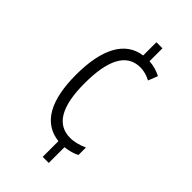

<svg xmlns="http://www.w3.org/2000/svg" viewBox="-226 -793 873 873"><g transform="rotate(45 210.0 -357.0)"><path d="M271 -724H232V-639C130 -625 78 -527 78 -361C78 -198 129 -103 235 -91V10H274V-91C303 -94 327 -102 344 -111V-159C317 -147 290 -139 262 -139C176 -139 133 -213 133 -361C133 -506 171 -592 262 -592C282 -592 306 -586 328 -574L346 -620C325 -631 300 -639 271 -641Z"/></g></svg>

Font: Noto Sans UI Condensed Light
Style: Regular
Weight: 300
Width: 3
Designer: Monotype Design Team
Foundry: Monotype Imaging Inc.
Version: Version 1.901